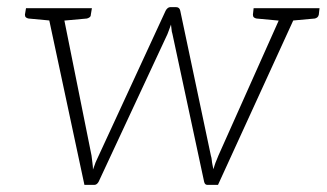

<svg xmlns="http://www.w3.org/2000/svg" viewBox="-20 -519 917 539"><path d="M217 0 111 -496H144Q154 -496 156 -485L237 -82Q238 -72 239.5 -61.5Q241 -51 241 -43Q244 -50 246 -56.5Q248 -63 251 -69Q254 -75 257 -82L445 -489Q447 -493 450.5 -496Q454 -499 458 -499H474Q484 -499 486 -489L572 -82Q574 -76 574.5 -69.5Q575 -63 576.5 -56.5Q578 -50 579 -44Q581 -50 583 -56.5Q585 -63 588 -69.5Q591 -76 593 -82L773 -485Q776 -490 780.5 -493Q785 -496 790 -496H819L592 0H562Q555 0 553 -9L464 -424Q462 -430 461.5 -437Q461 -444 460 -450Q458 -444 455.5 -437.5Q453 -431 450 -423L257 -9Q252 0 245 0ZM133 -482 134 -496H172L171 -482ZM763 -482 765 -496H803L801 -482ZM144 -496 135 -460 60 -467Q55 -468 52.5 -470.5Q50 -473 50 -478L53 -496ZM238 -496 235 -478Q235 -473 231.5 -470.5Q228 -468 224 -467L147 -460L146 -496ZM784 -496 775 -460 700 -467Q695 -468 692.5 -470.5Q690 -473 690 -478L692 -496ZM877 -496 875 -478Q874 -473 871 -470.5Q868 -468 864 -467L787 -460L786 -496Z"/></svg>

Font: Aleo ExtraLight
Style: Italic
Weight: 250
Italic angle: -7°
Designer: Alessio Laiso
Foundry: Alessio Laiso
Version: Version 2.001;gftools[0.9.29]